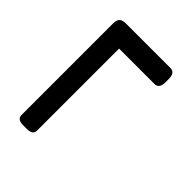

<svg xmlns="http://www.w3.org/2000/svg" viewBox="-39 -526 637 637"><g transform="rotate(-45 280.0 -207.5)"><path d="M445 -99V-265H60Q50 -265 45 -272Q40 -279 40 -295V-308Q40 -324 45 -331Q50 -338 60 -338H490Q506 -338 513 -331Q520 -324 520 -308V-99Q520 -77 490 -77H475Q445 -77 445 -99Z"/></g></svg>

Font: Asap-Regular
Style: Regular
Weight: 400
Designer: Pablo Cosgaya
Foundry: Omnibus-Type
Version: Version 2.000; ttfautohint (v1.8)